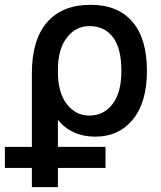

<svg xmlns="http://www.w3.org/2000/svg" viewBox="-70 -553 663 792"><path d="M430.7 -260.7Q430.7 -353.5 396 -399.4Q361.3 -445.3 298.8 -445.3Q242.2 -445.3 205.6 -397.5Q168.9 -349.6 168.9 -265.6V-255.9Q168.9 -170.9 205.6 -123.5Q242.2 -76.2 298.8 -76.2Q357.4 -76.2 394 -123.5Q430.7 -170.9 430.7 -260.7ZM-49.8 139.6V52.7H61.5V-251Q61.5 -388.7 124 -460.9Q186.5 -533.2 303.7 -533.2Q416 -533.2 476.1 -463.4Q536.1 -393.6 536.1 -260.7Q536.1 -130.9 478 -60.1Q419.9 10.7 323.2 10.7Q225.6 10.7 168.9 -58.6V52.7H365.2V139.6H168.9V218.8H61.5V139.6Z"/></svg>

Font: Gen Shin Gothic Medium
Style: Regular
Weight: 500
Designer: [Source Han Sans]
Ryoko NISHIZUKA  (kana & ideographs); Paul D. Hunt (Latin, Greek & Cyrillic); Wenlong ZHANG  (bopomofo
Version: Version 1.002.20150607